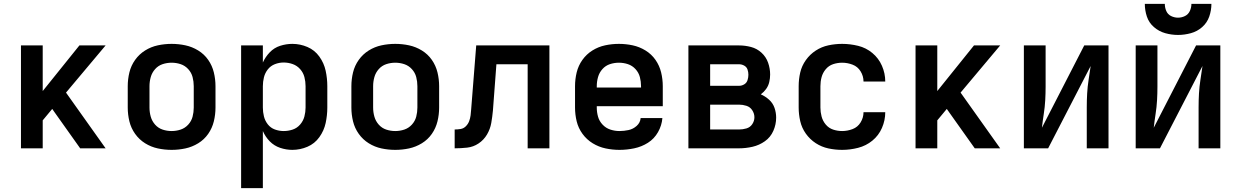

<svg xmlns="http://www.w3.org/2000/svg" viewBox="-20 -764 6376 989"><path d="M88 0H200V-144L249 -203L263 -183L393 0H524L320 -287L524 -530H389L200 -295V-530H88Z M864 8Q900 8 935 0.5Q970 -7 1001 -26Q1032 -45 1052.5 -74.5Q1073 -104 1081.5 -139Q1090 -174 1090 -210V-320Q1090 -356 1081.5 -391Q1073 -426 1052.5 -455.5Q1032 -485 1001 -504Q970 -523 935 -530.5Q900 -538 864 -538Q828 -538 793 -530.5Q758 -523 727.5 -504Q697 -485 676 -455.5Q655 -426 646.5 -391Q638 -356 638 -320V-210Q638 -174 646.5 -139Q655 -104 676 -74.5Q697 -45 727.5 -26Q758 -7 793 0.5Q828 8 864 8ZM864 -89Q840 -89 817.5 -96.5Q795 -104 779 -122Q763 -140 756.5 -163Q750 -186 750 -210V-320Q750 -344 756.5 -367Q763 -390 779 -408Q795 -426 817.5 -433.5Q840 -441 864 -441Q888 -441 910.5 -433.5Q933 -426 949.5 -408Q966 -390 972 -367Q978 -344 978 -320V-210Q978 -186 972 -163Q966 -140 949.5 -122Q933 -104 910.5 -96.5Q888 -89 864 -89Z M1222 205H1334V-89Q1347 -59 1369.5 -36Q1392 -13 1423 -2.5Q1454 8 1486 8Q1526 8 1563.5 -8Q1601 -24 1625 -57.5Q1649 -91 1657.5 -130.5Q1666 -170 1666 -210V-320Q1666 -360 1657.5 -399.5Q1649 -439 1625 -472.5Q1601 -506 1563.5 -522Q1526 -538 1486 -538Q1454 -538 1423 -528Q1392 -518 1369.5 -494.5Q1347 -471 1334 -442V-530H1222ZM1441 -89Q1418 -89 1396 -97Q1374 -105 1359.5 -123.5Q1345 -142 1339.5 -164.5Q1334 -187 1334 -210V-320Q1334 -343 1339.5 -365.5Q1345 -388 1359.5 -406.5Q1374 -425 1396 -433.5Q1418 -442 1441 -442Q1465 -442 1487.5 -434Q1510 -426 1526 -408Q1542 -390 1548 -367Q1554 -344 1554 -320V-210Q1554 -187 1548 -164Q1542 -141 1526 -122.5Q1510 -104 1487.5 -96.5Q1465 -89 1441 -89Z M2016 8Q2052 8 2087 0.5Q2122 -7 2153 -26Q2184 -45 2204.5 -74.5Q2225 -104 2233.5 -139Q2242 -174 2242 -210V-320Q2242 -356 2233.5 -391Q2225 -426 2204.5 -455.5Q2184 -485 2153 -504Q2122 -523 2087 -530.5Q2052 -538 2016 -538Q1980 -538 1945 -530.5Q1910 -523 1879.5 -504Q1849 -485 1828 -455.5Q1807 -426 1798.5 -391Q1790 -356 1790 -320V-210Q1790 -174 1798.5 -139Q1807 -104 1828 -74.5Q1849 -45 1879.5 -26Q1910 -7 1945 0.5Q1980 8 2016 8ZM2016 -89Q1992 -89 1969.5 -96.5Q1947 -104 1931 -122Q1915 -140 1908.5 -163Q1902 -186 1902 -210V-320Q1902 -344 1908.5 -367Q1915 -390 1931 -408Q1947 -426 1969.5 -433.5Q1992 -441 2016 -441Q2040 -441 2062.5 -433.5Q2085 -426 2101.5 -408Q2118 -390 2124 -367Q2130 -344 2130 -320V-210Q2130 -186 2124 -163Q2118 -140 2101.5 -122Q2085 -104 2062.5 -96.5Q2040 -89 2016 -89Z M2322 0Q2354 0 2386 -3.5Q2418 -7 2445 -25Q2472 -43 2488.5 -71Q2505 -99 2510.5 -130.5Q2516 -162 2519 -194L2537 -433H2698V0H2810V-530H2433L2407 -201Q2406 -185 2404 -169.5Q2402 -154 2396.5 -139.5Q2391 -125 2379.5 -113.5Q2368 -102 2352.5 -99.5Q2337 -97 2322 -97Z M3171 8Q3209 8 3247 0Q3285 -8 3317.5 -28.5Q3350 -49 3369.5 -83.5Q3389 -118 3392 -156H3280Q3278 -132 3259.5 -115.5Q3241 -99 3217.5 -94Q3194 -89 3171 -89Q3147 -89 3124 -96.5Q3101 -104 3084 -122Q3067 -140 3060.5 -163Q3054 -186 3054 -210V-217H3394V-320Q3394 -356 3385.5 -391Q3377 -426 3356.5 -455.5Q3336 -485 3305 -504Q3274 -523 3239 -530.5Q3204 -538 3168 -538Q3132 -538 3097 -530.5Q3062 -523 3031.5 -504Q3001 -485 2980 -455.5Q2959 -426 2950.5 -391Q2942 -356 2942 -320V-210Q2942 -174 2950.5 -139Q2959 -104 2980.5 -74.5Q3002 -45 3033 -26Q3064 -7 3099.5 0.5Q3135 8 3171 8ZM3282 -313H3054V-320Q3054 -344 3060.5 -367Q3067 -390 3083 -408Q3099 -426 3121.5 -433.5Q3144 -441 3168 -441Q3192 -441 3214.5 -433.5Q3237 -426 3253.5 -408Q3270 -390 3276 -367Q3282 -344 3282 -320Z M3526 0H3787Q3822 0 3856.5 -8Q3891 -16 3920 -36.5Q3949 -57 3963.5 -90Q3978 -123 3978 -158Q3978 -184 3969.5 -208.5Q3961 -233 3941.5 -250.5Q3922 -268 3899 -278Q3915 -290 3926.5 -306Q3938 -322 3942.5 -341.5Q3947 -361 3947 -380Q3947 -411 3936.5 -441Q3926 -471 3902.5 -492.5Q3879 -514 3848.5 -522Q3818 -530 3787 -530H3526ZM3787 -322H3638V-433H3787Q3801 -433 3813.5 -426Q3826 -419 3830.5 -406Q3835 -393 3835 -379Q3835 -365 3830.5 -351Q3826 -337 3813.5 -329.5Q3801 -322 3787 -322ZM3638 -97V-225H3787Q3806 -225 3825 -219Q3844 -213 3855 -196Q3866 -179 3866 -160Q3866 -141 3855 -124.5Q3844 -108 3825 -102.5Q3806 -97 3787 -97Z M4318 8Q4359 8 4400 -2.5Q4441 -13 4473.5 -39.5Q4506 -66 4523 -105Q4540 -144 4540 -186H4428Q4428 -158 4413 -133.5Q4398 -109 4371.5 -99Q4345 -89 4318 -89Q4294 -89 4271.5 -96.5Q4249 -104 4233.5 -122.5Q4218 -141 4212 -164Q4206 -187 4206 -210V-320Q4206 -344 4212 -366.5Q4218 -389 4233.5 -407.5Q4249 -426 4271.5 -433.5Q4294 -441 4318 -441Q4345 -441 4371.5 -431Q4398 -421 4413 -396.5Q4428 -372 4428 -344H4540Q4540 -386 4523 -425Q4506 -464 4473.5 -491Q4441 -518 4400 -528Q4359 -538 4318 -538Q4282 -538 4247 -530.5Q4212 -523 4182 -503.5Q4152 -484 4131 -454.5Q4110 -425 4102 -390.5Q4094 -356 4094 -320V-210Q4094 -175 4102 -140Q4110 -105 4131 -75.5Q4152 -46 4182 -26.5Q4212 -7 4247 0.5Q4282 8 4318 8Z M4696 0H4808V-144L4857 -203L4871 -183L5001 0H5132L4928 -287L5132 -530H4997L4808 -295V-530H4696Z M5254 0H5379L5598 -424Q5593 -389 5587.5 -353.5Q5582 -318 5580 -283Q5578 -248 5578 -212V0H5690V-530H5565L5347 -106Q5351 -142 5356.5 -177Q5362 -212 5364 -247.5Q5366 -283 5366 -318V-530H5254Z M5830 0H5955L6174 -424Q6169 -389 6163.5 -353.5Q6158 -318 6156 -283Q6154 -248 6154 -212V0H6266V-530H6141L5923 -106Q5927 -142 5932.5 -177Q5938 -212 5940 -247.5Q5942 -283 5942 -318V-530H5830ZM6048 -584Q6081 -584 6114 -593Q6147 -602 6172.5 -624.5Q6198 -647 6209 -679Q6220 -711 6220 -744H6117Q6117 -725 6109 -707.5Q6101 -690 6084 -681.5Q6067 -673 6048 -673Q6029 -673 6012 -681.5Q5995 -690 5987.5 -707.5Q5980 -725 5980 -744H5877Q5877 -711 5887.5 -679Q5898 -647 5924 -624.5Q5950 -602 5982.5 -593Q6015 -584 6048 -584Z"/></svg>

Font: Iosevka Sparkle Semibold
Style: Regular
Weight: 600
Designer: Belleve Invis
Foundry: Belleve Invis
Version: Version 4.5.0; ttfautohint (v1.8.3)